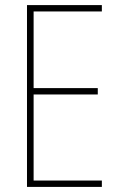

<svg xmlns="http://www.w3.org/2000/svg" viewBox="-20 -734 472 754"><path d="M380 0V-25H112V-363H364V-388H112V-689H380V-714H86V0Z"/></svg>

Font: Noto Sans Condensed Thin
Style: Regular
Weight: 100
Width: 3
Designer: Monotype Design Team
Foundry: Monotype Imaging Inc.
Version: Version 2.013